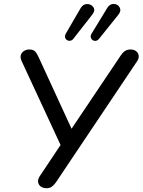

<svg xmlns="http://www.w3.org/2000/svg" viewBox="-20 -969 740 996"><path d="M187.1 -56.3 303.2 -230.5 303.8 -196.1 91.7 -653.3Q84.4 -669.1 87.9 -682.6Q91.4 -696.1 103.8 -704.2Q116.2 -712.3 132.6 -712.3Q152.2 -712.3 162 -702.1Q171.9 -692 181.2 -670.7L359.2 -283.9H339.6L607 -682.1Q616 -696.2 628 -704.2Q640 -712.3 657.2 -712.3Q674.9 -712.3 686.3 -703.4Q697.8 -694.5 699.5 -680Q701.3 -665.4 690.3 -649.9L270.4 -23.5Q260.7 -9.4 249.4 -1.1Q238.1 7.3 220.8 7.3Q202.5 7.3 190.8 -1.9Q179 -11.1 177.5 -26Q176.1 -40.8 187.1 -56.3ZM320.7 -793.3 397.8 -926.1Q410.8 -948.3 432.6 -948Q454.4 -947.6 464.8 -930.7Q475.2 -913.9 459.3 -894L360.8 -768.1Q351.4 -756.1 338.6 -757.4Q325.9 -758.6 319.7 -769.3Q313.6 -780 320.7 -793.3ZM454.8 -793.9 536.5 -928Q549.5 -949.5 570.7 -948.6Q591.8 -947.6 601 -929.8Q610.1 -912 593.6 -892.1L493.6 -767.5Q483.6 -755.5 471.1 -757.1Q458.7 -758.6 452.9 -770Q447 -781.3 454.8 -793.9Z"/></svg>

Font: SN Pro Thin
Style: Italic
Weight: 200
Italic angle: -9°
Designer: Tobias Whetton
Foundry: Supernotes
Version: Version 1.003;Glyphs 3.3 (3324)